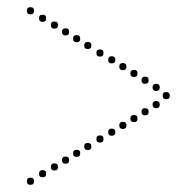

<svg xmlns="http://www.w3.org/2000/svg" viewBox="-20 -526 545 536"><path d="M444 -249Q434 -249 434 -259Q434 -269 444 -269Q454 -269 454 -259Q454 -249 444 -249ZM225 -389Q215 -389 215 -399Q215 -409 225 -409Q235 -409 235 -399Q235 -389 225 -389ZM259 -368Q249 -368 249 -378Q249 -388 259 -388Q269 -388 269 -378Q269 -368 259 -368ZM292 -349Q282 -349 282 -359Q282 -369 292 -369Q302 -369 302 -359Q302 -349 292 -349ZM323 -330Q313 -330 313 -340Q313 -350 323 -350Q333 -350 333 -340Q333 -330 323 -330ZM354 -311Q344 -311 344 -321Q344 -331 354 -331Q364 -331 364 -321Q364 -311 354 -311ZM385 -292Q375 -292 375 -302Q375 -312 385 -312Q395 -312 395 -302Q395 -292 385 -292ZM416 -272Q406 -272 406 -282Q406 -292 416 -292Q426 -292 426 -282Q426 -272 416 -272ZM65 -486Q55 -486 55 -496Q55 -506 65 -506Q75 -506 75 -496Q75 -486 65 -486ZM99 -465Q89 -465 89 -475Q89 -485 99 -485Q109 -485 109 -475Q109 -465 99 -465ZM132 -446Q122 -446 122 -456Q122 -466 132 -466Q142 -466 142 -456Q142 -446 132 -446ZM163 -427Q153 -427 153 -437Q153 -447 163 -447Q173 -447 173 -437Q173 -427 163 -427ZM194 -408Q184 -408 184 -418Q184 -428 194 -428Q204 -428 204 -418Q204 -408 194 -408ZM225 -127Q235 -127 235 -117Q235 -107 225 -107Q215 -107 215 -117Q215 -127 225 -127ZM259 -148Q269 -148 269 -138Q269 -128 259 -128Q249 -128 249 -138Q249 -148 259 -148ZM292 -167Q302 -167 302 -157Q302 -147 292 -147Q282 -147 282 -157Q282 -167 292 -167ZM323 -186Q333 -186 333 -176Q333 -166 323 -166Q313 -166 313 -176Q313 -186 323 -186ZM354 -205Q364 -205 364 -195Q364 -185 354 -185Q344 -185 344 -195Q344 -205 354 -205ZM385 -224Q395 -224 395 -214Q395 -204 385 -204Q375 -204 375 -214Q375 -224 385 -224ZM416 -244Q426 -244 426 -234Q426 -224 416 -224Q406 -224 406 -234Q406 -244 416 -244ZM65 -30Q75 -30 75 -20Q75 -10 65 -10Q55 -10 55 -20Q55 -30 65 -30ZM99 -51Q109 -51 109 -41Q109 -31 99 -31Q89 -31 89 -41Q89 -51 99 -51ZM132 -70Q142 -70 142 -60Q142 -50 132 -50Q122 -50 122 -60Q122 -70 132 -70ZM163 -89Q173 -89 173 -79Q173 -69 163 -69Q153 -69 153 -79Q153 -89 163 -89ZM194 -108Q204 -108 204 -98Q204 -88 194 -88Q184 -88 184 -98Q184 -108 194 -108Z"/></svg>

Font: Raleway Dots 
Style: Regular
Weight: 400
Version: Version 1.000